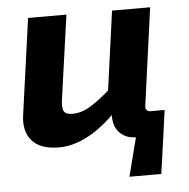

<svg xmlns="http://www.w3.org/2000/svg" viewBox="-48 -541 725 738"><g transform="rotate(-5 314.0 -172.0)"><path d="M566 0 545 149H422L460 0Q422 0 398 -24.5Q374 -49 375 -93Q266 13 162 13Q91 13 58.5 -24Q26 -61 36 -126L87 -493H235L189 -166Q185 -135 193 -123Q201 -111 225 -111Q257 -111 287.5 -128Q318 -145 369 -188L411 -493H558L506 -115Q505 -107 510 -101Q515 -95 523 -95H579Z"/></g></svg>

Font: Ezarion
Style: Bold Italic
Weight: 700
Italic angle: -8°
Designer: Natanael Gama
Version: Version 1.001;PS 001.001;hotconv 1.0.70;makeotf.lib2.5.58329